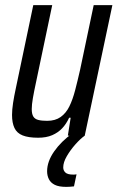

<svg xmlns="http://www.w3.org/2000/svg" viewBox="-20 -530 464 750"><path d="M129 8Q91 8 68.5 -1Q46 -10 36.5 -30Q27 -50 27 -81Q27 -101 31 -127.5Q35 -154 42 -186L110 -510H184L121 -210Q113 -173 108.5 -147Q104 -121 104 -104Q104 -85 110 -75Q116 -65 129.5 -61.5Q143 -58 164 -58Q196 -58 217 -73Q238 -88 251 -114.5Q264 -141 273.5 -177.5Q283 -214 293 -258L346 -510H419L311 0H245L256 -70H250Q239 -46 223 -29Q207 -12 184 -2Q161 8 129 8ZM239 200Q210 200 194 192Q178 184 171 170Q164 156 164 139Q164 101 191.5 61.5Q219 22 264 -10L311 0Q294 12 274.5 34Q255 56 241 80Q227 104 227 124Q227 136 235.5 144Q244 152 266 152Q268 152 270 152Q272 152 279 151L269 198Q262 199 253 199.5Q244 200 239 200Z"/></svg>

Font: Saira Condensed
Style: Italic
Weight: 400
Width: 3
Italic angle: -12°
Designer: Hector Gatti with collaboration of the Omnibus-Type team
Foundry: Omnibus-Type
Version: Version 1.100